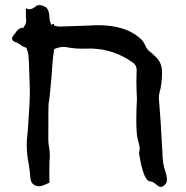

<svg xmlns="http://www.w3.org/2000/svg" viewBox="-20 -725 724 747"><path d="M605.5 2Q599.1 2 592.3 -3.9L584 -10.3Q575.2 -18.1 563 -19.5Q537.6 -22.5 521 -128.4V-131.3Q523.4 -139.6 523.4 -147Q523.4 -157.7 517.6 -176.3Q510.3 -196.8 510.3 -257.3Q510.3 -292.5 512.7 -340.8Q510.7 -376.5 510.7 -412.6L511.7 -453.6Q511.7 -471.7 495.6 -482.4Q423.8 -533.7 335.4 -536.1L300.3 -535.6Q270.5 -535.6 241.2 -541Q234.9 -542.5 228 -542.5Q210 -542.5 190.4 -533.7L189.5 -522.9Q184.6 -497.6 180.2 -422.4Q172.9 -339.8 168.9 -320.8Q168 -315.4 168 -182.1Q168 -167 170.9 -152.3Q173.8 -135.7 173.8 -119.1Q173.8 -102.1 172.4 -98.6Q171.9 -79.6 171.9 -40Q172.4 -27.3 172.4 -14.2L146 -2.9Q138.7 -0.5 131.3 -0.5Q122.6 -0.5 114.7 -4.4Q100.6 -12.2 98.6 -29.8Q96.2 -58.6 91.8 -86.4Q84 -125 84 -163.6Q84 -179.2 85.9 -193.8Q87.9 -208.5 90.3 -250Q96.2 -326.2 96.2 -375Q96.2 -391.6 92.3 -486.8Q91.3 -493.2 91.3 -499.5Q91.3 -517.1 82.5 -539.1Q69.8 -542.5 62.5 -548.8Q55.2 -555.2 44.4 -559.6Q26.9 -564 26.9 -576.2Q26.9 -581.5 36.6 -592.8L44.9 -604Q54.7 -617.7 74.7 -617.7Q72.3 -619.1 72.3 -620.6Q72.3 -622.1 76.2 -625Q82 -633.3 82 -647.9Q82 -652.3 81.1 -656.7Q80.6 -672.9 80.6 -692.9Q87.9 -689 94.2 -689Q106.4 -689 122.1 -702.6Q127 -705.1 131.3 -705.1Q142.6 -705.1 151.9 -700.2Q170.9 -694.3 172.4 -657.2Q172.4 -646 176.8 -634.8Q178.2 -631.3 179 -628.9Q179.7 -626.5 180.2 -626.5Q180.7 -626.5 180.7 -627.9Q181.6 -631.8 184.6 -631.8L186 -632.3Q189.9 -632.3 191.9 -625Q200.7 -622.1 211.4 -621.6L326.2 -625.5Q343.3 -627 359.9 -627Q462.4 -627 518.6 -581.5Q536.1 -568.8 545.4 -548.3Q551.3 -531.7 565.9 -522Q573.7 -516.1 581.1 -508.3Q610.4 -483.4 610.4 -445.8Q610.4 -397.5 601.1 -367.2Q598.1 -356 598.1 -344.7Q598.1 -337.9 599.1 -330.1Q606.9 -234.4 608.9 -181.2Q609.9 -157.7 611.8 -134.3Q611.8 -88.9 624.5 -54.2Q629.4 -39.6 629.4 -24.9Q629.4 -12.7 619.6 -4.4Q612.8 2 605.5 2Z"/></svg>

Font: Kurland
Style: Regular
Weight: 400
Designer: GGBot
Version: 0.22